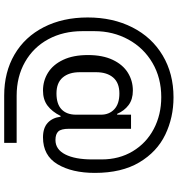

<svg xmlns="http://www.w3.org/2000/svg" viewBox="15 -764 869 940"><g transform="rotate(90 450.0 -293.5)"><path d="M447 121Q333 121 246.5 70.5Q160 20 112.5 -73Q65 -166 65 -288Q65 -411 113.5 -506.5Q162 -602 251 -655Q340 -708 456 -708Q555 -708 639 -667.5Q723 -627 774.5 -540.5Q826 -454 826 -323Q826 -211 783.5 -140Q741 -69 652 -69Q606 -69 581 -92Q556 -115 551 -155H547Q526 -113 496.5 -91Q467 -69 423 -69Q375 -69 335.5 -93.5Q296 -118 272.5 -167.5Q249 -217 249 -289Q249 -361 272.5 -410.5Q296 -460 335.5 -484.5Q375 -509 423 -509Q466 -509 494 -488Q522 -467 537 -432H541V-500H610V-196Q610 -158 623 -144Q636 -130 665 -130Q711 -130 735.5 -178Q760 -226 760 -310V-356Q760 -442 720 -508.5Q680 -575 610.5 -611.5Q541 -648 455 -648Q361 -648 287.5 -605Q214 -562 173 -487Q132 -412 132 -321V-262Q132 -168 171.5 -95Q211 -22 283 19Q355 60 448 60H679V121ZM541 -231V-353Q541 -393 514.5 -418Q488 -443 437 -443Q385 -443 359 -412.5Q333 -382 333 -329V-249Q333 -196 359 -165.5Q385 -135 437 -135Q489 -135 515 -160Q541 -185 541 -231Z"/></g></svg>

Font: iA Writer Duo S
Style: Regular
Weight: 400
Designer: Mike Abbink, Paul van der Laan, Pieter van Rosmalen, Oliver Reichenstein
Foundry: Bold Monday and Information Architects Inc.
Version: Version 2.000